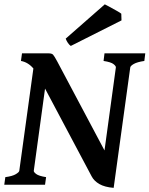

<svg xmlns="http://www.w3.org/2000/svg" viewBox="-21 -865 700 899"><path d="M659.2 -615.2 654.8 -579.6Q621.6 -574.7 605.7 -565.7Q589.8 -556.6 588.9 -549.3L511.2 14.6Q469.2 11.2 444.3 -3.2Q419.4 -17.6 408.2 -39.1L189.9 -450.2L137.2 -65.4Q136.2 -59.6 148.4 -50.3Q160.6 -41 194.8 -35.6L189.9 0H-1L3.9 -35.6Q37.6 -40 53.2 -49.6Q68.8 -59.1 69.3 -65.4L135.3 -544.4Q110.4 -573.7 77.1 -579.6L82 -615.2H206.5Q221.7 -615.2 227.5 -608.9Q233.4 -602.5 247.1 -577.1L468.3 -160.6L521.5 -549.3Q522.5 -555.2 510.7 -564.7Q499 -574.2 463.9 -579.6L468.3 -615.2ZM546.9 -800.8 547.9 -769.5 310.5 -649.9Q303.7 -654.3 297.1 -663.8Q290.5 -673.3 286.6 -684.1L469.7 -844.7Q476.6 -841.3 493.2 -832.3Q509.8 -823.2 525.9 -814.2Q542 -805.2 546.9 -800.8Z"/></svg>

Font: Gentium Plus
Style: Bold Italic
Weight: 700
Italic angle: -8°
Designer: Victor Gaultney, Annie Olsen, Iska Routamaa, Becca Hirsbrunner
Foundry: SIL International
Version: Version 6.101